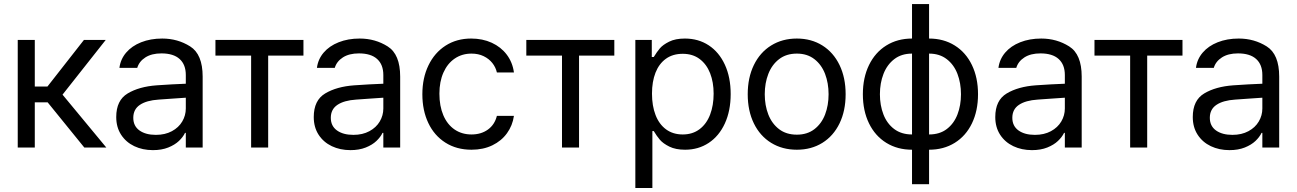

<svg xmlns="http://www.w3.org/2000/svg" viewBox="-20 -727 6390 946"><path d="M67.4 -530.3H151.4V-300.8H213.9L393.6 -530.3H501L288.1 -260.7L503.9 0H395.5L214.8 -222.7H151.4V0H67.4Z M752 -306.6Q785.2 -309.1 826.4 -311.3Q867.7 -313.5 895.5 -314.5V-357.4Q895.5 -408.7 865 -436.3Q834.5 -463.9 775.4 -463.9Q727.1 -463.9 696.3 -444.1Q665.5 -424.3 656.2 -392.6H568.4Q573.7 -435.1 601.6 -467.8Q629.4 -500.5 675.5 -518.8Q721.7 -537.1 779.3 -537.1Q855.5 -537.1 917 -498.3Q978.5 -459.5 978.5 -349.6V0H895.5V-72.3H891.6Q881.8 -51.8 861.6 -32.5Q841.3 -13.2 808.8 -0.2Q776.4 12.7 733.4 12.7Q682.6 12.7 641.6 -6.8Q600.6 -26.4 576.7 -63.2Q552.7 -100.1 552.7 -150.4Q552.7 -232.9 609.1 -266.6Q665.5 -300.3 752 -306.6ZM748 -62.5Q793.5 -62.5 826.9 -80.6Q860.4 -98.6 877.9 -128.4Q895.5 -158.2 895.5 -192.4V-245.6Q883.8 -245.1 831.1 -241.2L761.7 -236.3Q702.1 -232.4 669.4 -210.4Q636.7 -188.5 636.7 -146.5Q636.7 -106 667.2 -84.2Q697.8 -62.5 748 -62.5Z M1041.5 -530.3H1475.1V-453.1H1301.3V0H1217.3V-453.1H1041.5Z M1725.1 -306.6Q1758.3 -309.1 1799.6 -311.3Q1840.8 -313.5 1868.7 -314.5V-357.4Q1868.7 -408.7 1838.1 -436.3Q1807.6 -463.9 1748.5 -463.9Q1700.2 -463.9 1669.4 -444.1Q1638.7 -424.3 1629.4 -392.6H1541.5Q1546.9 -435.1 1574.7 -467.8Q1602.5 -500.5 1648.7 -518.8Q1694.8 -537.1 1752.4 -537.1Q1828.6 -537.1 1890.1 -498.3Q1951.7 -459.5 1951.7 -349.6V0H1868.7V-72.3H1864.7Q1855 -51.8 1834.7 -32.5Q1814.5 -13.2 1782 -0.2Q1749.5 12.7 1706.5 12.7Q1655.8 12.7 1614.7 -6.8Q1573.7 -26.4 1549.8 -63.2Q1525.9 -100.1 1525.9 -150.4Q1525.9 -232.9 1582.3 -266.6Q1638.7 -300.3 1725.1 -306.6ZM1721.2 -62.5Q1766.6 -62.5 1800 -80.6Q1833.5 -98.6 1851.1 -128.4Q1868.7 -158.2 1868.7 -192.4V-245.6Q1856.9 -245.1 1804.2 -241.2L1734.9 -236.3Q1675.3 -232.4 1642.6 -210.4Q1609.9 -188.5 1609.9 -146.5Q1609.9 -106 1640.4 -84.2Q1670.9 -62.5 1721.2 -62.5Z M2061 -262.7Q2061 -342.8 2091.1 -405Q2121.1 -467.3 2175.5 -502.2Q2230 -537.1 2301.3 -537.1Q2357.4 -537.1 2402.8 -516.4Q2448.2 -495.6 2476.8 -457.8Q2505.4 -419.9 2512.2 -370.1H2428.2Q2422.4 -395.5 2405.8 -416.5Q2389.2 -437.5 2363 -450.2Q2336.9 -462.9 2303.2 -462.9Q2256.3 -462.9 2220.5 -438.5Q2184.6 -414.1 2164.8 -369.4Q2145 -324.7 2145 -265.6Q2145 -204.6 2164.3 -159.2Q2183.6 -113.8 2219.5 -89.1Q2255.4 -64.5 2303.2 -64.5Q2350.6 -64.5 2384 -88.6Q2417.5 -112.8 2428.2 -156.2H2512.2Q2505.4 -108.4 2478 -70.6Q2450.7 -32.7 2405.8 -11Q2360.8 10.7 2303.2 10.7Q2229.5 10.7 2174.6 -24.2Q2119.6 -59.1 2090.3 -121.1Q2061 -183.1 2061 -262.7Z M2573.2 -530.3H3006.8V-453.1H2833V0H2749V-453.1H2573.2Z M3110.4 -530.3H3191.4V-446.3H3201.2Q3216.8 -471.7 3231.4 -489Q3246.1 -506.3 3276.9 -521.7Q3307.6 -537.1 3354.5 -537.1Q3420.9 -537.1 3471.9 -503.7Q3522.9 -470.2 3551.5 -408.2Q3580.1 -346.2 3580.1 -263.7Q3580.1 -181.2 3551.5 -118.9Q3522.9 -56.6 3471.9 -22.9Q3420.9 10.7 3355.5 10.7Q3309.1 10.7 3278.1 -4.6Q3247.1 -20 3231.4 -38.3Q3215.8 -56.6 3201.2 -81.1H3194.3V199.2H3110.4ZM3343.8 -64.5Q3392.6 -64.5 3427 -90.6Q3461.4 -116.7 3478.8 -162.4Q3496.1 -208 3496.1 -265.6Q3496.1 -321.8 3478.8 -366.2Q3461.4 -410.6 3427.2 -436.3Q3393.1 -461.9 3343.8 -461.9Q3294.9 -461.9 3261 -437.5Q3227.1 -413.1 3209.7 -368.9Q3192.4 -324.7 3192.4 -265.6Q3192.4 -205.6 3210 -160.2Q3227.5 -114.7 3261.7 -89.6Q3295.9 -64.5 3343.8 -64.5Z M3664.1 -262.7Q3664.1 -344.2 3694.3 -406.5Q3724.6 -468.8 3779.5 -502.9Q3834.5 -537.1 3906.2 -537.1Q3977.5 -537.1 4032 -502.9Q4086.4 -468.8 4116.5 -406.5Q4146.5 -344.2 4146.5 -262.7Q4146.5 -181.2 4116.5 -119.1Q4086.4 -57.1 4032 -23.2Q3977.5 10.7 3906.2 10.7Q3834.5 10.7 3779.5 -23.2Q3724.6 -57.1 3694.3 -119.1Q3664.1 -181.2 3664.1 -262.7ZM4062.5 -262.7Q4062.5 -317.4 4045.2 -362.8Q4027.8 -408.2 3992.7 -435.5Q3957.5 -462.9 3906.2 -462.9Q3854 -462.9 3818.6 -435.5Q3783.2 -408.2 3765.6 -362.8Q3748 -317.4 3748 -262.7Q3748 -208 3765.6 -162.8Q3783.2 -117.7 3818.6 -90.6Q3854 -63.5 3906.2 -63.5Q3957.5 -63.5 3992.7 -90.6Q4027.8 -117.7 4045.2 -162.8Q4062.5 -208 4062.5 -262.7Z M4473.6 10.7Q4401.9 10.7 4346.9 -23.2Q4292 -57.1 4261.7 -119.1Q4231.4 -181.2 4231.4 -262.7Q4231.4 -344.2 4261.7 -406.5Q4292 -468.8 4346.9 -502.9Q4401.9 -537.1 4473.6 -537.1V-707H4557.6V-537.1Q4629.4 -537.1 4684.1 -502.9Q4738.8 -468.8 4768.8 -406.5Q4798.8 -344.2 4798.8 -262.7Q4798.8 -181.2 4768.8 -119.1Q4738.8 -57.1 4684.1 -23.2Q4629.4 10.7 4557.6 10.7V180.7H4473.6ZM4473.6 -462.9Q4421.4 -462.9 4386 -435.5Q4350.6 -408.2 4333 -362.8Q4315.4 -317.4 4315.4 -262.7Q4315.4 -208 4332.8 -163.1Q4350.1 -118.2 4385.7 -91.3Q4421.4 -64.5 4473.6 -64.5ZM4714.8 -262.7Q4714.8 -317.4 4697.5 -362.8Q4680.2 -408.2 4644.8 -435.5Q4609.4 -462.9 4557.6 -462.9V-64.5Q4609.9 -64.5 4645 -91.3Q4680.2 -118.2 4697.5 -163.1Q4714.8 -208 4714.8 -262.7Z M5083 -306.6Q5116.2 -309.1 5157.5 -311.3Q5198.7 -313.5 5226.6 -314.5V-357.4Q5226.6 -408.7 5196 -436.3Q5165.5 -463.9 5106.4 -463.9Q5058.1 -463.9 5027.3 -444.1Q4996.6 -424.3 4987.3 -392.6H4899.4Q4904.8 -435.1 4932.6 -467.8Q4960.4 -500.5 5006.6 -518.8Q5052.7 -537.1 5110.4 -537.1Q5186.5 -537.1 5248 -498.3Q5309.6 -459.5 5309.6 -349.6V0H5226.6V-72.3H5222.7Q5212.9 -51.8 5192.6 -32.5Q5172.4 -13.2 5139.9 -0.2Q5107.4 12.7 5064.5 12.7Q5013.7 12.7 4972.7 -6.8Q4931.6 -26.4 4907.7 -63.2Q4883.8 -100.1 4883.8 -150.4Q4883.8 -232.9 4940.2 -266.6Q4996.6 -300.3 5083 -306.6ZM5079.1 -62.5Q5124.5 -62.5 5158 -80.6Q5191.4 -98.6 5209 -128.4Q5226.6 -158.2 5226.6 -192.4V-245.6Q5214.8 -245.1 5162.1 -241.2L5092.8 -236.3Q5033.2 -232.4 5000.5 -210.4Q4967.8 -188.5 4967.8 -146.5Q4967.8 -106 4998.3 -84.2Q5028.8 -62.5 5079.1 -62.5Z M5372.6 -530.3H5806.2V-453.1H5632.3V0H5548.3V-453.1H5372.6Z M6056.2 -306.6Q6089.4 -309.1 6130.6 -311.3Q6171.9 -313.5 6199.7 -314.5V-357.4Q6199.7 -408.7 6169.2 -436.3Q6138.7 -463.9 6079.6 -463.9Q6031.2 -463.9 6000.5 -444.1Q5969.7 -424.3 5960.4 -392.6H5872.6Q5877.9 -435.1 5905.8 -467.8Q5933.6 -500.5 5979.7 -518.8Q6025.9 -537.1 6083.5 -537.1Q6159.7 -537.1 6221.2 -498.3Q6282.7 -459.5 6282.7 -349.6V0H6199.7V-72.3H6195.8Q6186 -51.8 6165.8 -32.5Q6145.5 -13.2 6113 -0.2Q6080.6 12.7 6037.6 12.7Q5986.8 12.7 5945.8 -6.8Q5904.8 -26.4 5880.9 -63.2Q5856.9 -100.1 5856.9 -150.4Q5856.9 -232.9 5913.3 -266.6Q5969.7 -300.3 6056.2 -306.6ZM6052.2 -62.5Q6097.7 -62.5 6131.1 -80.6Q6164.6 -98.6 6182.1 -128.4Q6199.7 -158.2 6199.7 -192.4V-245.6Q6188 -245.1 6135.3 -241.2L6065.9 -236.3Q6006.3 -232.4 5973.6 -210.4Q5940.9 -188.5 5940.9 -146.5Q5940.9 -106 5971.4 -84.2Q6002 -62.5 6052.2 -62.5Z"/></svg>

Font: WEMIX Pretendard
Style: Regular
Weight: 400
Designer: Base glyphs from Inter by Rasmus Andersson; Hangeul glyphs from Noto Sans CJK(Source Han Sans) by Jang Soo-young and Kan
Foundry: Kil Hyung-jin
Version: Version 1.000